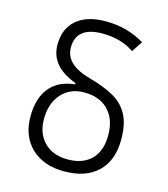

<svg xmlns="http://www.w3.org/2000/svg" viewBox="-112 -830 810 927"><g transform="rotate(15 293.0 -366.0)"><path d="M294.4 9.8Q190.9 9.8 130.1 -48.1Q69.3 -106 69.3 -204.6Q69.3 -297.4 113 -349.6Q156.7 -401.9 237.3 -409.7V-416.5Q105.5 -464.4 105.5 -573.2Q105.5 -654.3 157.2 -698.2Q209 -742.2 303.2 -742.2Q410.2 -742.2 497.1 -689.9L461.4 -636.2Q394.5 -681.2 303.2 -681.2Q171.4 -681.2 171.4 -576.7Q171.4 -534.2 202.6 -504.2Q233.9 -474.1 300.8 -455.6Q371.1 -436.5 420.4 -409.2Q469.7 -381.8 495.6 -335Q521.5 -288.1 521.5 -209.5Q521.5 -105 461.9 -47.6Q402.3 9.8 294.4 9.8ZM295.4 -50.3Q371.6 -50.3 413.6 -92.8Q455.6 -135.3 455.6 -212.9Q455.6 -293 411.9 -338.4Q368.2 -383.8 291 -383.8Q220.7 -383.8 178 -335.9Q135.3 -288.1 135.3 -209.5Q135.3 -136.7 178.7 -93.5Q222.2 -50.3 295.4 -50.3Z"/></g></svg>

Font: CaskaydiaCove NFP Light
Style: Regular
Weight: 300
Designer: Aaron Bell
Foundry: Saja Typeworks
Version: Version 2111.001; VTT 6.35;Nerd Fonts 3.1.1